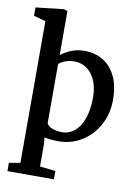

<svg xmlns="http://www.w3.org/2000/svg" viewBox="-109 -864 849 1184"><g transform="rotate(10 315.5 -272.0)"><path d="M216 -786V-511Q247 -534 282.5 -548.5Q318 -563 364 -563Q428 -563 478.5 -533.5Q529 -504 558.5 -443.5Q588 -383 588 -295Q588 -211 551 -140.5Q514 -70 448 -28Q382 14 300 14Q257 14 212 6L216 50V187L314 198V250H23V198L93 186V-701L18 -722V-774L193 -794ZM216 -455V-85Q224 -66 250.5 -55.5Q277 -45 313 -45Q357 -45 391.5 -74Q426 -103 445 -158.5Q464 -214 464 -289Q464 -352 443.5 -397Q423 -442 389 -465Q355 -488 314 -488Q283 -488 257.5 -478.5Q232 -469 216 -455Z"/></g></svg>

Font: Martel
Style: Bold
Weight: 700
Designer: Dan Reynolds
Foundry: Dan Reynolds
Version: Version 1.001; ttfautohint (v1.1) -l 5 -r 5 -G 72 -x 0 -D la